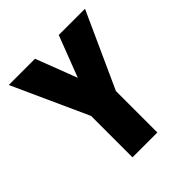

<svg xmlns="http://www.w3.org/2000/svg" viewBox="-191 -846 983 983"><g transform="rotate(-45 300.0 -355.0)"><path d="M210 0V-300L24 -710H214L300 -486L386 -710H576L390 -300V0Z"/></g></svg>

Font: Geist Mono UltraBlack
Style: Regular
Weight: 900
Monospace: yes
Designer: Basement.studio, Andrés Briganti, Mateo Zaragoza
Foundry: Basement.studio, Vercel, Andrés Briganti, Guido Ferreyra, Mateo Zaragoza
Version: Version 1.400; ttfautohint (v1.8.4.7-5d5b)